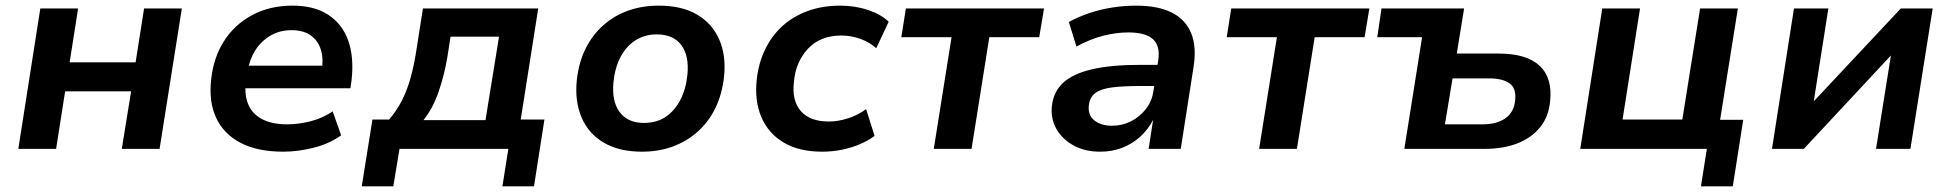

<svg xmlns="http://www.w3.org/2000/svg" viewBox="-20 -528 6919 681"><path d="M45 0 123 -498H257L227 -307H461L491 -498H625L546 0H412L445 -204H211L179 0Z M985 10Q893 10 833 -21.5Q773 -53 746.5 -110.5Q720 -168 729 -246Q737 -323 774 -381.5Q811 -440 873.5 -474Q936 -508 1018 -508Q1095 -508 1145 -475Q1195 -442 1215.5 -383Q1236 -324 1227 -244L1223 -215H829L841 -295H1139L1121 -275Q1128 -320 1118 -352Q1108 -384 1082 -402.5Q1056 -421 1014 -421Q972 -421 939 -401.5Q906 -382 885.5 -349.5Q865 -317 858 -275L854 -251Q845 -198 859 -161.5Q873 -125 908.5 -106Q944 -87 998 -87Q1039 -87 1082 -98Q1125 -109 1160 -133L1190 -48Q1148 -18 1092.5 -4Q1037 10 985 10Z M1263 133 1301 -104H1360Q1386 -134 1404.5 -169.5Q1423 -205 1436 -251Q1449 -297 1458 -357L1480 -498H1889L1827 -104H1911L1874 133H1762L1783 0H1397L1375 133ZM1482 -102H1702L1750 -398H1578L1567 -327Q1556 -261 1535.5 -202Q1515 -143 1482 -102Z M2257 10Q2176 10 2121.5 -22Q2067 -54 2042.5 -112Q2018 -170 2026 -245Q2033 -307 2057 -355.5Q2081 -404 2120 -438.5Q2159 -473 2208.5 -490.5Q2258 -508 2317 -508Q2398 -508 2452 -476.5Q2506 -445 2531 -388Q2556 -331 2548 -255Q2541 -193 2517 -144Q2493 -95 2454 -60.5Q2415 -26 2365.5 -8Q2316 10 2257 10ZM2264 -92Q2309 -92 2341 -113.5Q2373 -135 2393 -173.5Q2413 -212 2418 -262Q2425 -329 2397 -367.5Q2369 -406 2309 -406Q2267 -406 2234 -385Q2201 -364 2181 -326Q2161 -288 2156 -237Q2149 -170 2177.5 -131Q2206 -92 2264 -92Z M2896 10Q2814 10 2759.5 -22.5Q2705 -55 2680.5 -112.5Q2656 -170 2664 -245Q2670 -303 2693.5 -352Q2717 -401 2755 -435.5Q2793 -470 2845 -489Q2897 -508 2960 -508Q3013 -508 3059 -492.5Q3105 -477 3132 -451L3088 -357Q3065 -378 3032 -390Q2999 -402 2964 -402Q2926 -402 2896.5 -390Q2867 -378 2846 -355.5Q2825 -333 2812 -303.5Q2799 -274 2796 -238Q2788 -172 2820 -134.5Q2852 -97 2920 -97Q2953 -97 2988.5 -108.5Q3024 -120 3052 -141L3082 -46Q3061 -30 3031 -17Q3001 -4 2966.5 3Q2932 10 2896 10Z M3292 0 3355 -396H3177L3193 -498H3683L3666 -396H3489L3426 0Z M3882 10Q3828 10 3788 -12Q3748 -34 3727 -70.5Q3706 -107 3711 -153Q3717 -204 3752 -235.5Q3787 -267 3854.5 -282.5Q3922 -298 4024 -298H4102L4091 -223H4025Q3964 -223 3924.5 -218Q3885 -213 3865 -198Q3845 -183 3842 -154Q3838 -120 3861.5 -101Q3885 -82 3924 -82Q3960 -82 3991 -97.5Q4022 -113 4044 -141Q4066 -169 4071 -205L4088 -313Q4096 -365 4069.5 -389Q4043 -413 3982 -413Q3940 -413 3894 -401.5Q3848 -390 3798 -363L3771 -450Q3806 -469 3845 -482Q3884 -495 3926 -501.5Q3968 -508 4010 -508Q4087 -508 4136 -483.5Q4185 -459 4205 -410Q4225 -361 4213 -288L4168 0H4054L4070 -103Q4052 -68 4023.5 -42.5Q3995 -17 3959.5 -3.5Q3924 10 3882 10Z M4446 0 4509 -396H4331L4347 -498H4837L4820 -396H4643L4580 0Z M4961 0 5024 -396H4865L4880 -498H5173L5147 -338H5296Q5395 -338 5441 -294.5Q5487 -251 5478 -169Q5473 -114 5442.5 -76.5Q5412 -39 5362 -19.5Q5312 0 5247 0ZM5105 -87H5238Q5289 -87 5319.5 -108.5Q5350 -130 5354 -172Q5359 -214 5334.5 -232Q5310 -250 5262 -250H5132Z M6013 133 6034 0H5585L5663 -498H5797L5735 -104H5947L6010 -498H6144L6081 -103H6163L6126 133Z M6265 0 6343 -498H6465L6412 -161H6406L6722 -498H6835L6756 0H6634L6688 -339H6694L6378 0Z"/></svg>

Font: Nunito Sans 8pt
Style: Bold Italic
Weight: 700
Italic angle: -9°
Version: Version 3.101;gftools[0.9.27]